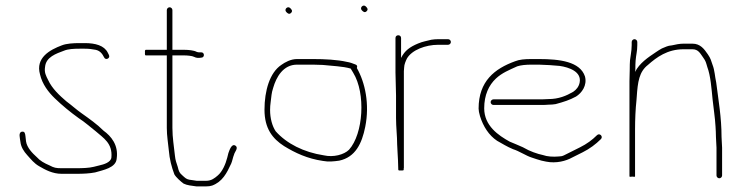

<svg xmlns="http://www.w3.org/2000/svg" viewBox="-20 -624 2649 686"><path d="M369 -428 365 -436C352.3 -461.4 320.8 -470 283 -470H264C242 -470 217.3 -468.5 201 -462C159 -446.3 105.9 -418 123 -358C131.1 -323 152.9 -294.8 176 -272.5C202 -247.4 231.7 -223 261 -202C284.3 -187 301.5 -170.9 322 -155C349.1 -130.9 382.7 -112.6 378 -61C375.8 -43.6 350.2 -36.4 335 -33L315 -28C298.4 -23.8 274.6 -23 254 -23H200C180.5 -23 173.4 -24.3 157 -33C137.7 -41.4 123.2 -49.3 111 -63C96.2 -76.3 76.3 -96.2 73 -119L71 -137C69.8 -146.8 68.7 -155.1 58.5 -153.5C44.4 -151.3 51.6 -129.7 53 -117C54.9 -98.5 65.5 -82.6 77 -70C90.9 -54.7 101.6 -40.5 120 -30C141.6 -17.4 167.8 -3 200 -3H254C276.9 -3 300.6 -4.1 320 -8C348.2 -16.5 394.9 -24 397 -58C403.8 -105.8 376.8 -137.8 350 -157C326.7 -180.3 299.9 -199.1 272 -219C253.4 -231.9 235.7 -248.3 217 -262C192.6 -282.9 166.1 -307.5 152 -338C144.5 -353 137.6 -364.9 141 -385C144.2 -420.5 180.8 -432.4 209 -443C222.8 -448.9 244.3 -450 264 -450H283C298.1 -450 308.3 -448.5 322 -446C338 -442.4 345.7 -431.5 352 -419C357.4 -406.9 375.6 -416 369 -428Z M576 -588V-446H501C498.3 -446 497.3 -442.7 498 -436C497.3 -429.3 498.3 -426 501 -426H576V-167C576 -137.8 580.7 -113.5 583 -88C585.8 -54.4 593 -27.6 603 -1C608.8 9.5 626.3 25.1 636 32C648.8 38.4 665.1 39.6 682 42H716C724.7 42 732 41 738 39C774.6 25.3 790.1 -5 806 -39.5C809.9 -48 812.2 -62.2 816 -71C817.6 -80.7 834.2 -95.9 820.5 -104C807.1 -111.9 799.3 -85.7 796 -77L792 -61C786.1 -37.6 774.3 -10.6 758 3C746.9 12.5 735.7 22 716 22H683C678.3 21.3 674 20.7 670 20L656 18C645.3 15.9 641.1 11.1 632 3C620.5 -7 619.2 -11.1 615 -28C610.3 -42.2 606.6 -51.5 605 -68C601.7 -100.8 596 -131 596 -167V-426H640C648.3 -426 667.4 -424.4 673 -421C682.6 -416.2 689.1 -416.6 699 -418C712.4 -418 711.3 -438.3 698 -437H691C688.3 -437 685.3 -437.7 682 -439C672.8 -444.1 653.1 -446 640 -446H596V-588C596 -593.3 591.3 -598 586 -598C580.7 -598 576 -593.3 576 -588Z M1233 -379 1242 -364C1287.4 -290.3 1278.2 -145.9 1227 -89C1209.4 -71.4 1171.4 -61.1 1137 -69C1065.4 -80 1004.4 -110.7 965 -155C952.7 -173.4 945 -201 945 -231C945 -240.3 945.7 -249.7 947 -259C950 -280.2 949.5 -290.5 956 -310C967 -348.4 991.7 -393 1041 -393H1099C1109.7 -393 1121 -392.7 1133 -392C1168.8 -388 1203.3 -387.5 1233 -379ZM1255 -381C1257.7 -387.7 1255.7 -392 1249 -394C1239.3 -397.6 1231.5 -401.1 1219 -403C1185.4 -410.8 1138.9 -413 1099 -413H1041C1018.7 -413 998.1 -401.5 985 -392C943.7 -364.4 925 -299.7 925 -232C925 -164.6 953.8 -128.5 995 -102C1034.5 -77.7 1078.7 -56.9 1134 -49C1153.6 -45.1 1172.9 -47.3 1192 -50C1250 -62.4 1273.1 -111.5 1285 -171C1301.2 -251.9 1284.7 -329 1255 -381ZM1273 -587C1277.6 -582.4 1283.1 -577.1 1290 -584C1296.9 -590.9 1291.6 -596.4 1287 -601C1277.7 -610.3 1263.7 -596.3 1273 -587ZM1003 -581C1007.6 -576.4 1013.1 -571.1 1020 -578C1026.9 -584.9 1021.6 -590.4 1017 -595C1007.7 -604.3 993.7 -590.3 1003 -581Z M1393 -488V-365C1393 -338.8 1395 -309.8 1395 -283V-202C1395 -170.4 1399 -137.6 1399 -108C1399 -94.2 1402 -62.1 1402 -51C1402 -43.2 1403 -26.1 1403 -18C1403 -15.3 1405.7 -14.3 1411 -15C1419 -14.3 1423 -15.3 1423 -18V-19H1421C1422.3 -20.3 1423 -22 1423 -24V-370C1423 -374 1423.3 -378.3 1424 -383C1424 -393.4 1430 -407 1434 -415C1451.3 -445.2 1500.2 -464 1546 -464H1581C1586.3 -464 1591 -468.7 1591 -474C1591 -479.3 1586.3 -484 1581 -484H1546C1537.3 -484 1529 -483.3 1521 -482C1502.3 -476.9 1492.1 -476.3 1473.5 -468.5C1444.7 -456.4 1426.2 -443.5 1413 -417V-488C1413 -494.2 1408.8 -498 1403 -498C1397.2 -498 1393 -494.2 1393 -488Z M1743 -249H1916C1924 -249 1932 -249.3 1940 -250C1948.7 -250 1957 -250.7 1965 -252C1995.2 -260.2 2014 -266.1 2038 -279C2058 -291.3 2078.8 -318.6 2070 -351C2052.3 -404 1980 -413 1906 -413H1878C1855.1 -413 1835.4 -411.4 1820 -405C1747.9 -378.8 1690 -334.4 1690 -236C1690 -229.3 1691.7 -220.3 1695 -209C1706.6 -171.9 1726.9 -140.4 1756 -121C1775.2 -110.3 1791.4 -100 1813 -91C1834.3 -84.6 1860.4 -66.9 1880 -61L1898 -55L1915 -50C1921 -48.7 1926.5 -47.5 1931.5 -46.5C1967.7 -39.3 2002.2 -48.9 2024 -61L2062 -80C2086.8 -92.4 2108.5 -108.5 2127 -127C2136.3 -136.3 2122.3 -150.3 2113 -141C2095.7 -123.7 2076.4 -109.7 2053 -98L1995 -69C1989.7 -66.3 1983.7 -65 1977 -65C1956.6 -63.1 1934.6 -64.5 1920 -70L1904 -74L1886 -80C1869.7 -86.1 1867.1 -87.9 1848 -98C1828.8 -107 1817.8 -110.5 1801 -118C1761.1 -140.1 1710 -174.4 1710 -237C1710 -284.9 1726.7 -319.8 1752 -343.5C1773.3 -363.5 1799.3 -374 1828 -387C1841 -391.3 1859 -393 1878 -393H1906C1920.8 -393 1968 -390.1 1979.5 -388.5C2013.4 -383.7 2058.7 -367.7 2051 -329C2048.1 -314.3 2039.2 -303.5 2028 -296C2003.6 -281.8 1976.5 -270 1939 -270C1931 -269.3 1923.3 -269 1916 -269H1743C1737.7 -269 1733 -264.3 1733 -259C1733 -253.7 1737.7 -249 1743 -249Z M2237 -474V-463C2237 -450.5 2235.5 -440.4 2234 -430L2231 -409C2230.3 -400.3 2230 -389.3 2230 -376C2229.3 -361.3 2229 -347.3 2229 -334V6C2229 8 2232.3 8.3 2239 7C2245.7 8.3 2249 8 2249 6V-163C2249 -196.8 2250.7 -235.7 2254 -265C2254 -269 2254.3 -273.3 2255 -278C2258.6 -331.8 2263.6 -367.5 2295 -392C2326.1 -419.6 2364.7 -448 2422 -448H2454C2475.5 -448 2481.9 -432.8 2492 -419C2502.1 -405.1 2502.3 -400.7 2507 -385C2519.1 -352.8 2522.1 -307.5 2526 -269C2529.1 -237.9 2534.7 -205.3 2536.5 -172L2537.5 -154C2537.8 -148 2538 -141.7 2538 -135C2538 -123.1 2540 -107.5 2540 -96V3C2540 8.3 2544.7 13 2550 13C2555.3 13 2560 8.3 2560 3V-96C2560 -107.5 2558 -123.2 2558 -135C2558 -204.3 2547 -265.2 2539 -329C2534.2 -350.6 2533.5 -373.3 2526 -392C2520.7 -407.8 2519.3 -415.1 2509 -430C2496.2 -448.5 2482.6 -468 2454 -468H2422C2407.5 -468 2393 -464.7 2381 -462C2363.3 -460.5 2359.9 -456.4 2345 -451C2337.7 -447 2330.7 -442.7 2324 -438C2295.3 -418.9 2264.6 -398.2 2249 -367C2249 -369.7 2249.3 -372.3 2250 -375C2250 -388.3 2250.3 -399.2 2251 -407.5C2252.7 -429.3 2257 -440 2257 -463V-474C2257 -479.3 2252.3 -484 2247 -484C2241.7 -484 2237 -479.3 2237 -474Z"/></svg>

Font: HoneyBee
Style: UltLit
Weight: 100
Foundry: Cannot Into Space Fonts
Version: Version 0.89